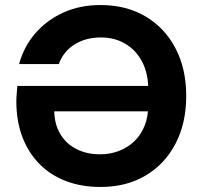

<svg xmlns="http://www.w3.org/2000/svg" viewBox="-20 -732 806 764"><path d="M380 12Q304 12 242.5 -11.5Q181 -35 137 -79.5Q93 -124 69 -187Q45 -250 45 -329Q45 -343 46.5 -358.5Q48 -374 49 -390H595V-289H196Q197 -237 220 -198.5Q243 -160 284 -139Q325 -118 378 -118Q418 -118 452.5 -131Q487 -144 513.5 -169Q540 -194 555 -230.5Q570 -267 570 -315V-374Q570 -440 545.5 -486.5Q521 -533 478.5 -558Q436 -583 382 -583Q321 -583 276.5 -555Q232 -527 214 -477H56Q75 -547 120.5 -599.5Q166 -652 232 -682Q298 -712 380 -712Q482 -712 558.5 -667Q635 -622 678 -540.5Q721 -459 721 -350Q721 -242 678.5 -160.5Q636 -79 559.5 -33.5Q483 12 380 12Z"/></svg>

Font: DM Sans 17pt ExtraBold
Style: Regular
Weight: 800
Version: Version 4.004;gftools[0.9.30]